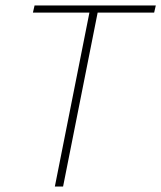

<svg xmlns="http://www.w3.org/2000/svg" viewBox="-20 -680 588 700"><path d="M180 0 306 -634H100L106 -660H548L542 -634H336L210 0Z"/></svg>

Font: Source Sans 3 ExtraLight
Style: Italic
Weight: 250
Italic angle: -11°
Designer: Paul D. Hunt
Foundry: Adobe
Version: Version 3.046;hotconv 1.0.118;makeotfexe 2.5.65603